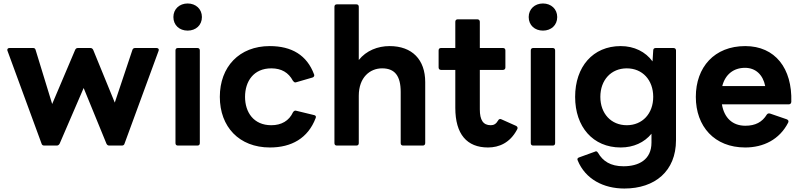

<svg xmlns="http://www.w3.org/2000/svg" viewBox="-20 -800 4601 1104"><path d="M235 37H306C314 37 319 33 323 26L461 -294L592 26C596 34 601 37 609 37H680C688 37 694 34 696 26L892 -508C896 -517 890 -524 880 -524H757C749 -524 743 -520 741 -512L640 -210L516 -513C512 -521 507 -524 499 -524H428C420 -524 415 -520 412 -513L280 -202L185 -512C183 -521 178 -524 170 -524H35C27 -524 22 -520 22 -513C22 -512 22 -510 23 -508L219 26C221 34 227 37 235 37Z M1059 -624C1106 -624 1141 -655 1141 -702C1141 -748 1106 -780 1059 -780C1012 -780 977 -748 977 -702C977 -655 1012 -624 1059 -624ZM989 -510V23C989 32 994 37 1003 37H1115C1124 37 1129 32 1129 23V-510C1129 -519 1124 -524 1115 -524H1003C994 -524 989 -519 989 -510Z M1532 48C1656 48 1751 -5 1795 -121C1799 -130 1795 -136 1787 -138L1684 -163C1676 -166 1670 -162 1665 -155C1642 -105 1598 -80 1540 -80C1438 -80 1389 -155 1389 -243C1389 -332 1438 -407 1540 -407C1598 -407 1639 -383 1664 -336C1668 -330 1673 -326 1678 -326L1683 -327L1776 -354C1783 -356 1787 -361 1787 -367C1787 -368 1787 -370 1786 -372C1745 -483 1657 -535 1531 -535C1356 -535 1244 -416 1244 -243C1244 -71 1355 48 1532 48Z M1917 37H2029C2038 37 2043 32 2043 23V-249C2043 -356 2108 -407 2177 -407C2250 -407 2284 -364 2284 -271V23C2284 32 2289 37 2298 37H2411C2419 37 2425 32 2425 23V-328C2425 -457 2350 -535 2220 -535C2152 -535 2086 -509 2043 -455V-761C2043 -770 2038 -775 2029 -775H1917C1908 -775 1903 -770 1903 -761V23C1903 32 1908 37 1917 37Z M2786 48C2850 48 2912 21 2952 -53C2955 -57 2956 -61 2956 -64C2956 -69 2953 -73 2948 -76L2863 -114C2855 -118 2848 -115 2844 -107C2833 -88 2820 -80 2802 -80C2758 -80 2739 -110 2739 -171V-398H2872C2881 -398 2886 -404 2886 -412V-510C2886 -519 2881 -524 2872 -524H2739V-675C2739 -683 2733 -689 2725 -689H2612C2603 -689 2598 -683 2598 -675V-524H2516C2507 -524 2502 -519 2502 -510V-412C2502 -404 2507 -398 2516 -398H2598V-180C2598 -28 2665 48 2786 48Z M3102 -624C3149 -624 3184 -655 3184 -702C3184 -748 3149 -780 3102 -780C3055 -780 3020 -748 3020 -702C3020 -655 3055 -624 3102 -624ZM3032 -510V23C3032 32 3037 37 3046 37H3158C3167 37 3172 32 3172 23V-510C3172 -519 3167 -524 3158 -524H3046C3037 -524 3032 -519 3032 -510Z M3570 284C3746 284 3867 184 3867 6V-510C3867 -519 3861 -524 3852 -524H3751C3742 -524 3736 -520 3736 -510L3732 -447C3692 -502 3627 -535 3549 -535C3389 -535 3287 -416 3287 -243C3287 -71 3389 48 3549 48C3623 48 3685 19 3726 -31V20C3726 119 3652 156 3565 156C3490 156 3446 126 3419 79C3416 74 3412 70 3407 70C3405 70 3403 71 3401 72L3310 105C3304 107 3300 111 3300 116C3300 118 3301 120 3302 123C3346 230 3450 284 3570 284ZM3432 -243C3432 -340 3494 -407 3584 -407C3674 -407 3736 -340 3736 -243C3736 -147 3674 -80 3584 -80C3494 -80 3432 -147 3432 -243Z M4265 48C4369 48 4462 3 4512 -95C4516 -104 4513 -110 4504 -114L4408 -147C4400 -149 4394 -148 4389 -141C4363 -98 4323 -77 4266 -77C4191 -77 4144 -123 4131 -200H4515C4524 -200 4529 -205 4530 -214C4536 -407 4437 -535 4265 -535C4088 -535 3981 -414 3981 -243C3981 -73 4088 48 4265 48ZM4380 -305H4133C4150 -372 4198 -410 4264 -410C4324 -410 4367 -371 4380 -305Z"/></svg>

Font: LINE Seed JP App_OTF Bold
Style: Regular
Weight: 700
Designer: LINE & Fontrix & Fontworks
Version: Version 1.009